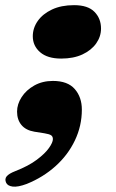

<svg xmlns="http://www.w3.org/2000/svg" viewBox="-35 -502 439 726"><path d="M95 -4Q62.5 -9.5 46 -29.5Q29.5 -49.5 29.5 -80Q29.5 -108 46.8 -134.8Q64 -161.5 94.8 -178.8Q125.5 -196 165 -196Q221 -196 247.8 -165.2Q274.5 -134.5 274.5 -87.5Q274.5 -26 248.2 29Q222 84 175 126.2Q128 168.5 66 193.5Q32.5 206 13 203.5Q-6.5 201 -12 188.5Q-18 175 -9.8 164.8Q-1.5 154.5 23 145Q73 125.5 104.2 102Q135.5 78.5 150.2 57.5Q165 36.5 165 24Q165 14 158.2 9.5Q151.5 5 133 2ZM196.5 -280.5Q144.5 -280.5 116.8 -304.5Q89 -328.5 89 -365Q89 -396 107.8 -422.8Q126.5 -449.5 161.5 -466Q196.5 -482.5 245 -482.5Q297.5 -482.5 322.2 -457.2Q347 -432 347 -394Q347 -364 328.8 -338Q310.5 -312 276.8 -296.2Q243 -280.5 196.5 -280.5Z"/></svg>

Font: Fraunces
Style: Italic
Weight: 900
Italic angle: -16°
Version: Version 1.000;[0bf87f6ff]